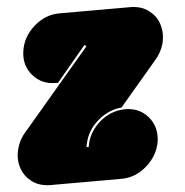

<svg xmlns="http://www.w3.org/2000/svg" viewBox="-59 -968 975 1013"><g transform="rotate(-5 428.5 -462.0)"><path d="M576.2 -387.7Q510.7 -381.8 456.1 -337.9Q401.4 -293.9 381.8 -230.5Q378.9 -220.7 377 -212.9Q375 -204.1 374 -195.3Q377.9 -195.3 385.7 -195.3Q395.5 -263.7 447.3 -314.5Q499 -365.2 566.4 -375Q573.2 -376 580.1 -376Q586.9 -377 593.8 -377Q668.9 -377 714.8 -324.2Q760.7 -270.5 751 -195.3Q739.3 -120.1 678.7 -66.4Q618.2 -12.7 543 -12.7Q417 -12.7 167 -12.7Q139.6 -12.7 113.3 -20.5Q86.9 -28.3 65.4 -45.9Q32.2 -72.3 17.6 -112.3Q7.8 -140.6 7.8 -169.9Q7.8 -182.6 9.8 -195.3Q13.7 -221.7 25.4 -249Q37.1 -276.4 57.6 -299.8Q178.7 -442.4 419.9 -725.6Q417 -728.5 410.2 -733.4Q358.4 -670.9 253.9 -546.9Q251 -546.9 248 -546.9Q245.1 -546.9 242.2 -546.9Q167 -546.9 121.1 -600.6Q75.2 -653.3 85.9 -728.5Q96.7 -803.7 157.2 -857.4Q217.8 -911.1 293.9 -911.1Q418.9 -911.1 669.9 -911.1Q696.3 -911.1 722.7 -903.3Q748 -895.5 769.5 -877.9Q803.7 -851.6 817.4 -811.5Q827.1 -783.2 827.1 -753.9Q827.1 -741.2 825.2 -728.5Q822.3 -702.1 809.6 -674.8Q797.9 -648.4 777.3 -624Q710.9 -544.9 576.2 -387.7Z"/></g></svg>

Font: Superfatty Italic
Style: Italic
Weight: 400
Version: Version 1.0